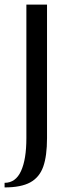

<svg xmlns="http://www.w3.org/2000/svg" viewBox="-29 -680 310 837"><path d="M86 -78V-660H176V-78Q176 0 159.5 46.5Q143 93 103 115Q63 137 -9 137V117Q39 117 62.5 66Q86 15 86 -78Z"/></svg>

Font: ZCOOL XiaoWei
Style: Regular
Weight: 400
Version: Version 1.000